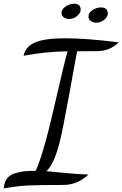

<svg xmlns="http://www.w3.org/2000/svg" viewBox="-38 -925 659 1033"><path d="M89 -625Q99 -675 151.5 -697Q204 -719 311 -719Q431 -719 601 -697Q552 -650 485 -650Q409 -650 377 -649L371 -619Q369 -607 334.5 -417.5Q300 -228 284 -164Q254 -44 212 -4Q225 -3 306 5Q387 13 438 14Q379 70 303 70Q164 70 109.5 73Q55 76 -18 88Q-15 57 -1.5 37.5Q12 18 38 9Q64 0 89.5 -3Q115 -6 154 -6Q195 -94 254 -352.5Q313 -611 326 -649Q203 -647 89 -625ZM336 -823Q318 -823 305.5 -831.5Q293 -840 293 -857Q293 -875 315 -890Q337 -905 360 -905Q396 -905 396 -873Q396 -855 377 -839Q358 -823 336 -823ZM480 -803Q463 -803 450.5 -812Q438 -821 438 -837Q438 -856 459.5 -870.5Q481 -885 505 -885Q542 -885 542 -852Q542 -834 522.5 -818.5Q503 -803 480 -803Z"/></svg>

Font: Dancing Script
Style: Bold
Weight: 700
Designer: Pablo Impallari
Foundry: Pablo Impallari. www.impallari.com Igino Marini. www.ikern.com
Version: Version 1.002